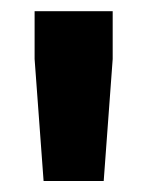

<svg xmlns="http://www.w3.org/2000/svg" viewBox="-20 -731 264 344"><path d="M58.1 -406.7H165.8L181.9 -625.2V-710.9H42V-625.2Z"/></svg>

Font: Roboto Flex
Style: Regular
Weight: 400
Designer: Berlow after Robertson
Foundry: Google
Version: Version 3.200;gftools[0.9.32]